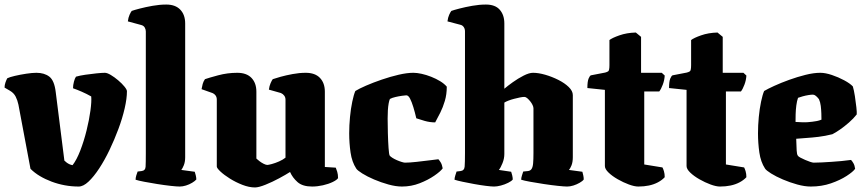

<svg xmlns="http://www.w3.org/2000/svg" viewBox="-28 -820 3802 844"><path d="M318 0Q287 0 257 -5.5Q227 -11 199 -21.5Q171 -32 147.5 -46Q124 -60 106 -78L53 -360Q49 -379 41 -395Q33 -411 16 -421L-8 -435Q-8 -446 -4 -457.5Q0 -469 4 -476Q14 -481 37.5 -486.5Q61 -492 87.5 -496Q114 -500 132 -500Q167 -500 189 -483Q211 -466 217 -415L255 -114Q260 -109 265.5 -105Q271 -101 277.5 -98Q284 -95 291 -94Q309 -117 325 -158.5Q341 -200 352.5 -246.5Q364 -293 369.5 -333.5Q375 -374 373 -396Q363 -402 352.5 -407Q342 -412 331 -417Q320 -422 310.5 -425.5Q301 -429 293 -432Q293 -446 297 -461Q301 -476 306 -483Q323 -488 347.5 -491.5Q372 -495 396 -497.5Q420 -500 433 -500Q443 -500 459 -490.5Q475 -481 491.5 -467Q508 -453 519 -439.5Q530 -426 530 -419Q530 -387 520 -343.5Q510 -300 492.5 -253Q475 -206 453.5 -161Q432 -116 408 -79.5Q384 -43 361 -21.5Q338 0 318 0Z M762 0Q749 0 722 -3Q695 -6 663.5 -11Q632 -16 606 -21Q580 -26 568 -30Q568 -38 571 -48.5Q574 -59 577 -66L594 -68Q611 -70 612 -87Q613 -104 613 -147V-682Q613 -690 608.5 -698.5Q604 -707 593 -710L534 -726Q536 -743 541.5 -755Q547 -767 551 -772Q562 -776 587 -782.5Q612 -789 643 -794.5Q674 -800 703 -800Q743 -800 764.5 -777.5Q786 -755 786 -717V-129Q786 -108 780 -93.5Q774 -79 769 -73L828 -65Q830 -60 832.5 -49.5Q835 -39 835 -31Q829 -24 816.5 -16.5Q804 -9 789.5 -4.5Q775 0 762 0Z M1093 4Q1067 4 1037.5 -7.5Q1008 -19 982.5 -35Q957 -51 941 -66Q925 -81 925 -88V-382Q925 -393 919.5 -400.5Q914 -408 906 -411L858 -428Q860 -440 863 -451Q866 -462 873 -472Q890 -478 931 -489Q972 -500 1015 -500Q1056 -500 1077.5 -477.5Q1099 -455 1099 -417V-123Q1103 -119 1112 -112Q1121 -105 1131 -100Q1141 -95 1147 -95Q1152 -95 1167 -99Q1182 -103 1199 -110.5Q1216 -118 1227 -127V-382Q1227 -392 1221.5 -399.5Q1216 -407 1207 -411L1154 -426Q1156 -442 1161.5 -454.5Q1167 -467 1171 -472Q1182 -476 1205.5 -482.5Q1229 -489 1258.5 -494.5Q1288 -500 1316 -500Q1357 -500 1378.5 -477.5Q1400 -455 1400 -417V-86L1448 -83Q1451 -76 1454.5 -64.5Q1458 -53 1458 -37Q1453 -29 1434.5 -20Q1416 -11 1391.5 -5.5Q1367 0 1344 0Q1302 0 1280 -19.5Q1258 -39 1247 -64Q1230 -53 1199.5 -36.5Q1169 -20 1139 -8Q1109 4 1093 4Z M1739 0Q1712 0 1679.5 -9Q1647 -18 1616.5 -31Q1586 -44 1564.5 -57.5Q1543 -71 1538 -79Q1519 -108 1513 -149.5Q1507 -191 1507 -234Q1507 -269 1510.5 -305.5Q1514 -342 1520.5 -373Q1527 -404 1534 -420Q1550 -430 1581 -443.5Q1612 -457 1650 -470Q1688 -483 1724.5 -491.5Q1761 -500 1789 -500Q1805 -500 1825.5 -495.5Q1846 -491 1867.5 -482.5Q1889 -474 1907 -463Q1925 -452 1936 -439Q1936 -405 1927.5 -376.5Q1919 -348 1907.5 -325Q1896 -302 1885 -282Q1862 -282 1839 -288.5Q1816 -295 1802 -300Q1796 -326 1789 -349Q1782 -372 1774.5 -386.5Q1767 -401 1758 -401Q1754 -401 1739.5 -399Q1725 -397 1710 -393.5Q1695 -390 1686 -385Q1683 -379 1680.5 -365.5Q1678 -352 1677 -335Q1676 -318 1676 -299Q1676 -271 1677 -234.5Q1678 -198 1680 -169.5Q1682 -141 1685 -136Q1688 -132 1696.5 -126.5Q1705 -121 1716.5 -116Q1728 -111 1738 -108Q1748 -105 1752 -105Q1772 -105 1803.5 -108.5Q1835 -112 1862.5 -115.5Q1890 -119 1899 -120Q1903 -116 1909 -106.5Q1915 -97 1918 -80Q1909 -67 1881.5 -48Q1854 -29 1817 -14.5Q1780 0 1739 0Z M2144 0Q2132 0 2108 -3Q2084 -6 2056.5 -11Q2029 -16 2005.5 -21Q1982 -26 1970 -30Q1970 -38 1973.5 -49Q1977 -60 1979 -66L1996 -68Q2013 -70 2014.5 -87.5Q2016 -105 2016 -147V-682Q2016 -693 2010.5 -701Q2005 -709 1996 -711L1939 -726Q1941 -743 1946.5 -755Q1952 -767 1956 -772Q1967 -776 1992 -782.5Q2017 -789 2048 -794.5Q2079 -800 2108 -800Q2149 -800 2169 -777Q2189 -754 2189 -717V-430Q2203 -442 2226 -458.5Q2249 -475 2273.5 -487.5Q2298 -500 2315 -500Q2339 -500 2368.5 -491.5Q2398 -483 2426 -469Q2454 -455 2472 -437.5Q2490 -420 2490 -402V-129Q2490 -107 2484 -92.5Q2478 -78 2473 -73L2532 -65Q2534 -58 2536 -49Q2538 -40 2538 -31Q2533 -24 2520 -16.5Q2507 -9 2492.5 -4.5Q2478 0 2465 0Q2453 0 2424.5 -3Q2396 -6 2363 -11Q2330 -16 2302.5 -21Q2275 -26 2263 -30Q2263 -38 2266.5 -49Q2270 -60 2272 -66L2292 -68Q2303 -69 2308.5 -77Q2314 -85 2315.5 -102Q2317 -119 2317 -147V-344Q2317 -350 2313 -358.5Q2309 -367 2302.5 -375Q2296 -383 2289.5 -388.5Q2283 -394 2277 -394Q2269 -394 2257 -391.5Q2245 -389 2231.5 -385.5Q2218 -382 2206.5 -377.5Q2195 -373 2189 -369V-143Q2189 -123 2181 -103Q2173 -83 2165 -73L2219 -65Q2221 -60 2223.5 -49.5Q2226 -39 2226 -31Q2221 -24 2206 -16.5Q2191 -9 2174 -4.5Q2157 0 2144 0Z M2778 0Q2761 0 2736.5 -9Q2712 -18 2687.5 -32Q2663 -46 2647 -61.5Q2631 -77 2631 -90V-425L2554 -433Q2554 -462 2559.5 -475Q2565 -488 2570 -489L2632 -501Q2640 -503 2645.5 -506.5Q2651 -510 2651 -534V-644Q2662 -653 2694.5 -664.5Q2727 -676 2767 -677L2790 -658V-500H2881L2894 -488Q2893 -468 2885.5 -448Q2878 -428 2870 -418H2804V-97L2884 -84Q2887 -79 2890.5 -67.5Q2894 -56 2894 -41Q2882 -28 2864 -18.5Q2846 -9 2824.5 -4.5Q2803 0 2778 0Z M3137 0Q3120 0 3095.5 -9Q3071 -18 3046.5 -32Q3022 -46 3006 -61.5Q2990 -77 2990 -90V-425L2913 -433Q2913 -462 2918.5 -475Q2924 -488 2929 -489L2991 -501Q2999 -503 3004.5 -506.5Q3010 -510 3010 -534V-644Q3021 -653 3053.5 -664.5Q3086 -676 3126 -677L3149 -658V-500H3240L3253 -488Q3252 -468 3244.5 -448Q3237 -428 3229 -418H3163V-97L3243 -84Q3246 -79 3249.5 -67.5Q3253 -56 3253 -41Q3241 -28 3223 -18.5Q3205 -9 3183.5 -4.5Q3162 0 3137 0Z M3536 0Q3509 0 3476.5 -9Q3444 -18 3413.5 -31Q3383 -44 3361.5 -57.5Q3340 -71 3335 -79Q3316 -108 3310 -149.5Q3304 -191 3304 -234Q3304 -269 3307.5 -305.5Q3311 -342 3317.5 -373Q3324 -404 3331 -420Q3346 -429 3375.5 -442.5Q3405 -456 3441 -469Q3477 -482 3513 -491Q3549 -500 3578 -500Q3600 -500 3628.5 -490.5Q3657 -481 3683 -467Q3709 -453 3721 -440Q3726 -423 3730 -397Q3734 -371 3736.5 -348Q3739 -325 3738 -317Q3724 -299 3704 -281.5Q3684 -264 3664.5 -250.5Q3645 -237 3631 -230Q3599 -222 3570 -218.5Q3541 -215 3516.5 -213.5Q3492 -212 3472 -210Q3473 -176 3474 -158.5Q3475 -141 3479 -136Q3481 -132 3490.5 -127Q3500 -122 3511.5 -117Q3523 -112 3533.5 -108.5Q3544 -105 3549 -105Q3564 -105 3584 -106Q3604 -107 3626 -108.5Q3648 -110 3670.5 -112Q3693 -114 3713 -117Q3718 -112 3723.5 -102.5Q3729 -93 3731 -78Q3722 -65 3693.5 -46.5Q3665 -28 3624.5 -14Q3584 0 3536 0ZM3524 -283Q3534 -284 3543.5 -285Q3553 -286 3563 -288Q3573 -290 3583 -294Q3583 -305 3582.5 -321Q3582 -337 3580 -354Q3578 -371 3572 -384Q3565 -393 3559.5 -397.5Q3554 -402 3550.5 -403Q3547 -404 3545 -404Q3538 -404 3525.5 -402Q3513 -400 3500.5 -396.5Q3488 -393 3480 -390Q3475 -376 3472.5 -356.5Q3470 -337 3469.5 -318Q3469 -299 3469 -284Q3486 -283 3499 -282.5Q3512 -282 3524 -283Z"/></svg>

Font: Texturina Medium 12pt Black
Style: Regular
Weight: 900
Version: Version 1.002